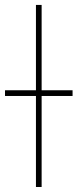

<svg xmlns="http://www.w3.org/2000/svg" viewBox="-47 -747 310 767"><path d="M-27 -363.6V-386.4H96.6V-727.3H119.3V-386.4H242.9V-363.6H119.3V0H96.6V-363.6Z"/></svg>

Font: Inter P Thin
Style: Regular
Weight: 100
Designer: Rasmus Andersson
Foundry: rsms
Version: Version 3.018;git-588b23468